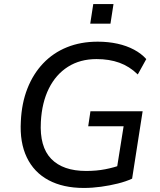

<svg xmlns="http://www.w3.org/2000/svg" viewBox="-20 -920 791 949"><path d="M394 9Q292 9 220 -29.5Q148 -68 112.5 -142Q77 -216 83 -320Q87 -410 115.5 -482.5Q144 -555 193.5 -607Q243 -659 311 -686.5Q379 -714 463 -714Q515 -714 560.5 -704Q606 -694 642.5 -674.5Q679 -655 703 -628L661 -552Q620 -592 570 -610Q520 -628 457 -628Q376 -628 316 -590Q256 -552 221.5 -482.5Q187 -413 182 -318Q175 -195 233 -135Q291 -75 406 -75Q457 -75 500.5 -83.5Q544 -92 582 -106L553 -58L591 -296H416L427 -370H685L633 -37Q603 -23 563 -13Q523 -3 479.5 3Q436 9 394 9ZM426 -803 441 -900H541L526 -803Z"/></svg>

Font: Nunito Sans 10pt Medium
Style: Italic
Weight: 500
Italic angle: -9°
Designer: Vernon Adams
Foundry: Vernon Adams
Version: Version 3.101;gftools[0.9.27]